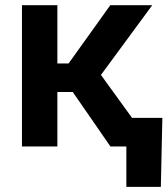

<svg xmlns="http://www.w3.org/2000/svg" viewBox="-20 -566 647 742"><path d="M64.9 0V-545.9H201.7V-320.8H245.1L406.2 -545.9H568.4L370.1 -276.4L570.3 0H406.7L261.2 -210.4H201.7V0ZM468.3 156.2V0H427.2V-110.4H607.4L601.6 156.2Z"/></svg>

Font: Inter Cardless
Style: Bold
Weight: 700
Designer: Rasmus Andersson
Foundry: rsms
Version: Version 4.001;git-9221beed3